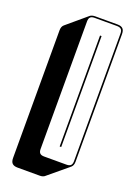

<svg xmlns="http://www.w3.org/2000/svg" viewBox="-188 -891 823 1171"><g transform="rotate(20 223.5 -305.5)"><path d="M232 209H87Q63 209 52 198Q41 187 41 163V-665Q41 -678 44.5 -687Q48 -696 55 -702L184 -811Q189 -815 197.5 -817.5Q206 -820 216 -820H361Q385 -820 396 -809Q407 -798 407 -774V54Q407 67 403.5 76Q400 85 393 91L263 199Q259 203 250.5 206Q242 209 232 209ZM397 -774Q397 -793 388.5 -801.5Q380 -810 361 -810H216Q197 -810 188.5 -801.5Q180 -793 180 -774V54Q180 73 188.5 81.5Q197 90 216 90H361Q380 90 388.5 81.5Q397 73 397 54ZM284 -720H294V0H284Z"/></g></svg>

Font: Bungee Shade
Style: Regular
Weight: 400
Designer: David Jonathan Ross
Foundry: David Jonathan Ross
Version: Version 1.001;PS 1.0;hotconv 1.0.72;makeotf.lib2.5.5900